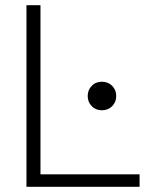

<svg xmlns="http://www.w3.org/2000/svg" viewBox="-20 -720 580 740"><path d="M136 -700V-48H518V0H82V-700ZM318 -350Q318 -373 333.5 -389Q349 -405 373 -405Q397 -405 412.5 -389Q428 -373 428 -350Q428 -327 412.5 -311Q397 -295 373 -295Q349 -295 333.5 -311Q318 -327 318 -350Z"/></svg>

Font: Space Grotesk Variable
Style: Regular
Weight: 400
Designer: Florian Karsten (Space Grotesk), Colophon Foundry (Space Mono)
Foundry: Florian Karsten
Version: Version 1.106